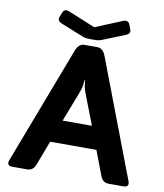

<svg xmlns="http://www.w3.org/2000/svg" viewBox="-93 -939 867 1014"><g transform="rotate(10 340.5 -431.5)"><path d="M169.9 -789.6Q141.6 -800.8 150.9 -823.7L160.6 -848.1Q169.9 -871.1 197.8 -859.4L339.8 -800.8H340.8L482.9 -859.4Q510.7 -871.1 520 -848.1L529.8 -823.7Q539.1 -800.8 510.7 -789.6L391.6 -741.7Q376 -735.4 355 -735.4H325.7Q304.7 -735.4 289.1 -741.7ZM43.9 0Q8.8 0 21 -32.2L260.3 -660.6Q275.4 -700.2 306.2 -700.2H374.5Q405.3 -700.2 420.4 -660.6L659.7 -32.2Q671.9 0 636.7 0H559.1Q526.9 0 514.2 -33.7L464.4 -165H216.3L166.5 -33.7Q153.8 0 121.6 0ZM261.7 -286.1H418.9L358.9 -441.4Q348.1 -468.8 345.9 -481.2Q343.8 -493.7 341.3 -518.1H339.4Q336.9 -493.7 334.7 -481.2Q332.5 -468.8 321.8 -441.4Z"/></g></svg>

Font: Istok Web
Style: Bold
Weight: 700
Designer: Andrey V. Panov
Foundry: Andrey V. Panov
Version: Version 1.0.2g